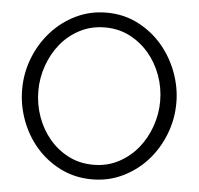

<svg xmlns="http://www.w3.org/2000/svg" viewBox="-52 -768 854 826"><g transform="rotate(5 375.5 -355.0)"><path d="M375 5Q301 5 239.5 -25.5Q178 -56 134 -106.5Q90 -157 66 -222Q42 -287 42 -355Q42 -426 67.5 -491Q93 -556 138 -606Q183 -656 244 -685.5Q305 -715 376 -715Q450 -715 511.5 -683.5Q573 -652 616.5 -601Q660 -550 684 -485.5Q708 -421 708 -354Q708 -283 682.5 -218Q657 -153 612.5 -103.5Q568 -54 507 -24.5Q446 5 375 5ZM112 -355Q112 -297 131 -243.5Q150 -190 185 -148.5Q220 -107 268 -82.5Q316 -58 375 -58Q435 -58 484 -84Q533 -110 567 -152Q601 -194 619.5 -247Q638 -300 638 -355Q638 -413 618.5 -466.5Q599 -520 564 -561Q529 -602 481 -626.5Q433 -651 375 -651Q315 -651 266 -625.5Q217 -600 183 -558Q149 -516 130.5 -463Q112 -410 112 -355Z"/></g></svg>

Font: PTCRaleway
Style: Regular
Weight: 400
Designer: Matt McInerney, Pablo Impallari, Rodrigo Fuenzalida
Foundry: Matt McInerney, Pablo Impallari, Rodrigo Fuenzalida
Version: Version 3.000g; ttfautohint (v1.5) -l 8 -r 28 -G 28 -x 14 -D